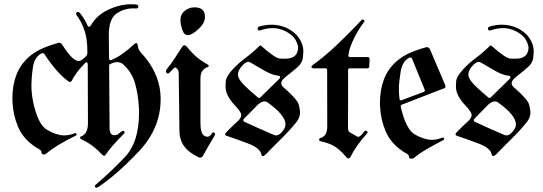

<svg xmlns="http://www.w3.org/2000/svg" viewBox="-20 -729 2566 907"><path d="M176.3 -7.3Q175.8 -18.6 164.1 -24.9Q153.3 -30.3 144.5 -36.6Q88.4 -74.7 65.4 -129.9Q42 -185.1 39.1 -246.1Q38.6 -251 38.6 -255.4Q38.6 -259.8 38.6 -264.6Q38.6 -389.6 114.3 -458Q143.6 -484.4 180.9 -500.5Q218.3 -516.6 257.8 -526.9H260.3Q269.5 -526.9 276.4 -514.2Q322.8 -440.9 351.6 -440.9Q359.4 -440.9 365.7 -445.8Q392.6 -463.4 392.6 -477.1V-477.5V-489.3Q392.6 -545.9 378.9 -585.9Q365.2 -626 343.3 -655.3Q339.4 -660.6 339.4 -664.6Q339.4 -668.5 342.3 -670.7Q345.2 -672.9 347.7 -672.9Q353 -672.9 358.9 -666Q380.9 -637.7 393.6 -608.4Q395 -603.5 397.7 -603.3Q400.4 -603 400.9 -603Q405.3 -603 408.2 -607.4Q437 -658.2 492.7 -683.6Q547.9 -709 600.1 -709Q605.5 -709 610.4 -708.7Q615.2 -708.5 620.6 -708Q620.6 -707.5 627 -707Q633.3 -706.5 633.3 -697.8Q633.3 -689 623.5 -689H621.1Q618.2 -689.5 615.2 -689.5Q612.3 -689.5 609.9 -689.5Q565.9 -689.5 529.8 -664.6Q494.1 -639.2 494.1 -564V-562L495.1 -452.6Q495.1 -447.8 498 -446Q501 -444.3 502.9 -444.3Q504.9 -444.3 506.8 -445.8Q534.7 -457.5 561 -476.6Q587.4 -495.6 610.8 -517.6Q618.7 -525.4 623.5 -525.4Q629.9 -525.4 631.3 -511.2Q633.8 -492.7 646.5 -479Q653.3 -472.2 659.4 -465.1Q665.5 -458 670.9 -451.2Q736.3 -367.2 738.8 -269.5V-260.3Q738.8 -122.6 636.2 -14.2Q584.5 40.5 537.6 81.8Q490.7 123 447.8 152.3Q439.9 157.7 435.5 157.7Q432.1 157.7 430.2 155.5Q428.2 153.3 428.2 150.9Q428.2 146.5 433.6 142.1Q503.4 83 569.8 13.2Q636.7 -57.6 636.7 -194.8Q636.7 -201.2 636.7 -207.3Q636.7 -213.4 636.2 -220.2Q633.3 -280.3 617.7 -336.4Q601.6 -390.6 559.6 -426.8Q548.8 -435.5 534.2 -435.5Q519 -435.5 500 -426.3Q495.6 -424.8 495.6 -418.9L497.6 -124Q497.6 -90.3 520.5 -90.3Q522.5 -90.3 524.7 -90.6Q526.9 -90.8 529.3 -91.3Q535.6 -91.8 552.7 -106.9Q557.6 -110.8 561 -110.8Q564 -110.8 566.4 -108.6Q568.8 -106.4 568.8 -104Q568.8 -100.6 565.4 -97.2Q540.5 -72.3 518.6 -48.1Q496.6 -23.9 479.5 1Q476.6 6.8 472.2 6.8Q467.8 6.8 461.9 1Q418.9 -45.9 367.2 -69.3Q358.4 -73.2 358.4 -77.6Q358.4 -78.1 358.6 -80.6Q358.9 -83 364.7 -85.4Q395.5 -96.7 395.5 -148.4V-149.9L394.5 -424.3Q394 -434.6 389.2 -434.6Q386.2 -434.6 382.3 -431.6Q337.9 -386.2 318.4 -346.7Q315.4 -341.8 311 -341.8Q306.2 -341.8 300.8 -346.7Q250 -382.8 190.4 -472.2Q187.5 -478 182.1 -478Q178.2 -478 172.9 -475.1Q140.6 -456.1 134.8 -405.8Q131.3 -380.4 129.9 -360.8Q128.4 -341.3 128.4 -327.6Q128.4 -288.6 135.7 -252.4Q158.2 -139.6 204.1 -114.7Q248.5 -89.4 282.2 -89.4Q306.2 -89.4 328.6 -98.1Q332.5 -100.1 336.4 -100.1Q339.8 -100.1 340.8 -97.7Q341.8 -95.2 341.8 -93.8Q341.8 -90.3 337.4 -87.9Q297.9 -68.8 262 -47.6Q226.1 -26.4 197.8 -2.9Q192.4 1 187 1Q185.1 1 180.7 -0.5Q176.3 -2 176.3 -7.3Z M898.4 -694.3Q948.2 -694.3 948.2 -650.4Q948.2 -648.4 948.2 -646.5Q948.2 -644.5 947.8 -642.1Q944.8 -615.7 915 -589.4Q885.3 -563 867.7 -563H867.2Q849.1 -563 841.3 -588.4Q832.5 -614.3 832.5 -633.8Q832.5 -636.2 832.5 -638.2Q832.5 -640.1 833 -642.1Q834.5 -664.1 855 -679.7Q875 -694.3 898.4 -694.3ZM824.2 -382.3Q824.2 -391.6 821.3 -397.5Q813 -410.2 807.1 -410.2Q804.2 -410.2 801.3 -406.7L781.7 -386.7Q777.3 -381.8 772.9 -381.8Q770 -381.8 766.8 -384.8Q763.7 -387.7 763.7 -391.6Q763.7 -397 769 -403.8Q791 -430.7 807.9 -457.5Q824.7 -484.4 842.8 -510.7Q846.7 -515.1 851.1 -515.1Q856 -515.1 860.8 -510.3Q871.1 -497.6 881.1 -486.8Q891.1 -476.1 900.9 -466.8Q919.9 -448.2 956.5 -426.8Q965.8 -423.3 965.8 -418.5Q965.8 -418 965.1 -415Q964.4 -412.1 959 -411.6Q946.3 -406.7 936.5 -394.8Q926.8 -382.8 926.8 -355V-148.4Q926.8 -98.6 945.3 -87.4Q952.6 -83 959.5 -83Q971.7 -83 980.5 -98.1Q983.4 -104 987.8 -104Q989.7 -104 992.9 -101.8Q996.1 -99.6 996.1 -95.7Q996.1 -91.8 992.2 -85.4Q977.5 -62 964.8 -39.3Q952.1 -16.6 939 6.8Q933.1 15.6 925.3 15.6Q921.4 15.6 916 12.7Q871.6 -8.3 849.6 -38.6Q827.6 -68.8 827.6 -114.7Z M1209.5 -605Q1237.3 -612.3 1263.2 -612.3Q1300.8 -612.3 1335 -596.7Q1373.5 -578.1 1393.3 -548.1Q1413.1 -518.1 1413.1 -485.8Q1413.1 -482.4 1412.4 -474.9Q1411.6 -467.3 1410.6 -455.6Q1407.7 -432.1 1385.7 -412.1Q1374.5 -402.3 1365.7 -395Q1356.9 -387.7 1349.4 -381.8Q1341.8 -376 1335.2 -370.6Q1328.6 -365.2 1322.3 -359.4Q1308.6 -347.2 1308.6 -335.4Q1308.6 -325.7 1318.4 -317.4Q1384.8 -259.8 1391.1 -234.9Q1397.5 -210 1397.5 -198.7Q1397.5 -173.8 1380.4 -152.3Q1346.7 -110.8 1309.6 -74.5Q1272.5 -38.1 1235.8 0Q1226.6 8.3 1221.7 8.3Q1216.3 8.3 1213.9 -2Q1207.5 -28.8 1156.7 -49.3Q1130.9 -59.1 1104 -68.8Q1077.1 -78.6 1048.8 -87.9Q1043.5 -90.3 1043.5 -94.2Q1043.5 -97.2 1047.4 -102.5Q1074.2 -130.4 1103 -156.7Q1119.6 -171.9 1119.6 -185.1Q1119.6 -187.5 1118.9 -190.7Q1118.2 -193.8 1115.2 -199Q1112.3 -204.1 1106.9 -211.4Q1101.6 -218.8 1091.8 -229Q1045.4 -276.9 1045.4 -319.3Q1045.4 -320.3 1045.7 -326.2Q1045.9 -332 1046.4 -343.3Q1047.4 -366.2 1077.1 -398.9Q1105.5 -430.2 1140.1 -455.6Q1174.8 -481.4 1206.1 -512.7Q1207.5 -514.2 1209.5 -514.2Q1212.4 -514.2 1216.3 -510.3Q1281.7 -452.1 1304.2 -452.1Q1315.4 -451.7 1321 -451.7Q1326.7 -451.7 1327.1 -451.7Q1369.1 -451.7 1382.3 -477.5Q1388.2 -490.2 1388.2 -502.4Q1388.2 -517.6 1376.5 -540Q1364.3 -562.5 1329.1 -581.5Q1299.8 -596.2 1267.6 -596.2Q1241.7 -596.2 1212.4 -586.4Q1209 -585 1205.1 -585Q1198.7 -585 1197.8 -589.1Q1196.8 -593.3 1196.8 -594.7Q1196.8 -602.5 1209.5 -605ZM1198.7 -268.1Q1201.2 -266.1 1204.1 -266.1Q1207 -266.1 1209.5 -268.6L1300.3 -357.4Q1303.2 -361.3 1303.2 -364.3Q1303.2 -365.2 1302.2 -367.9Q1301.3 -370.6 1295.4 -371.1Q1268.1 -374 1233.9 -392.6Q1206.5 -408.2 1190.7 -417.5Q1174.8 -426.8 1169.4 -430.2Q1158.2 -437 1153.8 -437Q1139.6 -437 1120.6 -414.6Q1104 -395 1104 -376.5Q1104 -358.4 1128.4 -332.3Q1152.8 -306.2 1198.7 -268.1ZM1131.3 -166.5Q1129.4 -163.1 1129.4 -160.6Q1129.4 -156.7 1134.3 -153.8Q1169.4 -137.7 1203.9 -122.1Q1238.3 -106.4 1273.4 -91.8Q1279.3 -89.4 1284.2 -89.4Q1303.2 -89.4 1322.3 -119.6Q1328.6 -129.4 1328.6 -141.6Q1328.6 -185.1 1242.2 -246.6Q1236.8 -250 1229.5 -250Q1217.3 -250 1200.2 -236.8Z M1624 -124.5Q1624 -109.9 1631.3 -104.5L1666.5 -84.5Q1668.5 -82.5 1671.4 -82.5Q1682.6 -82.5 1700.7 -107.9Q1703.1 -111.8 1707 -111.8Q1709.5 -111.8 1713.1 -109.6Q1716.8 -107.4 1716.8 -104.5Q1716.8 -101.6 1713.4 -98.1Q1661.1 -40.5 1634.8 14.2Q1630.9 19.5 1626 19.5Q1622.1 19.5 1616.7 14.2Q1589.8 -17.6 1565.9 -34.2Q1542 -50.8 1496.1 -61.5Q1488.3 -63 1488 -66.2Q1487.8 -69.3 1487.8 -69.8Q1487.8 -75.2 1493.7 -77.1Q1525.9 -85.4 1525.9 -131.8V-132.3V-132.8V-133.3L1525.4 -397.5V-397.9V-398.4Q1525.4 -406.2 1518.1 -406.2H1460.4Q1454.1 -406.2 1451.7 -411.6Q1451.2 -412.6 1451.2 -414.1Q1451.2 -418 1456.1 -420.9Q1485.4 -441.9 1515.1 -466.8Q1544.9 -491.7 1575.7 -521Q1606.4 -550.3 1633.8 -578.1Q1661.1 -606 1686 -632.3Q1689.9 -636.7 1693.8 -636.7Q1696.3 -636.7 1699 -634.8Q1701.7 -632.8 1701.7 -629.9Q1701.7 -627 1698.7 -623Q1687.5 -608.9 1676.3 -591.1Q1665 -573.2 1653.8 -550.8Q1630.9 -505.9 1626 -469.7Q1625.5 -468.3 1625.5 -466.3Q1625.5 -464.4 1626.5 -462.4Q1629.4 -459.5 1633.3 -459.5H1717.8Q1721.2 -459.5 1723.6 -457Q1726.1 -453.1 1726.1 -450.7L1724.1 -414.1Q1723.6 -406.2 1715.8 -406.2H1631.3Q1624.5 -406.2 1624.5 -397.9Z M1912.6 13.7Q1912.1 2.4 1900.4 -3.9Q1889.6 -9.3 1880.9 -15.6Q1824.7 -53.7 1801.8 -108.9Q1778.3 -164.1 1775.4 -225.1Q1774.9 -230 1774.9 -234.4Q1774.9 -238.8 1774.9 -243.7Q1774.9 -368.7 1850.6 -437Q1879.9 -463.4 1917.2 -479.5Q1954.6 -495.6 1994.1 -505.9Q1995.6 -506.3 1997.6 -506.3Q2006.8 -506.3 2012.2 -493.7L2082.5 -328.6Q2084.5 -324.2 2084.5 -320.3Q2084.5 -314.5 2079.1 -312H2078.1L1877.9 -234.4Q1873 -232.4 1873 -227.1V-226.1V-225.6V-225.1Q1897.5 -116.7 1941.4 -92.8Q1986.3 -68.4 2019 -68.4Q2042.5 -68.4 2064.9 -77.1Q2068.8 -79.1 2071.8 -79.1Q2075.7 -79.1 2076.9 -76.4Q2078.1 -73.7 2078.1 -72.3Q2078.1 -69.3 2073.7 -66.9Q2034.2 -46.4 1998.3 -25.9Q1962.4 -5.4 1934.1 18.1Q1930.2 20.5 1925.3 20.5Q1923.3 20.5 1918 19.8Q1912.6 19 1912.6 13.7ZM1867.2 -262.2Q1867.7 -258.3 1869.9 -256.6Q1872.1 -254.9 1874 -254.9Q1875 -254.9 1877.9 -255.9L1981.9 -294.9Q1987.3 -297.4 1987.3 -301.3Q1987.3 -302.2 1986.3 -305.2L1926.8 -451.2Q1924.8 -457.5 1918.9 -457.5Q1914.1 -457.5 1909.2 -454.1Q1880.4 -437 1872.6 -390.1Q1868.7 -366.2 1866.5 -345.7Q1864.3 -325.2 1864.3 -308.1Q1864.3 -285.2 1867.2 -262.2Z M2297.9 -605Q2325.7 -612.3 2351.6 -612.3Q2389.2 -612.3 2423.3 -596.7Q2461.9 -578.1 2481.7 -548.1Q2501.5 -518.1 2501.5 -485.8Q2501.5 -482.4 2500.7 -474.9Q2500 -467.3 2499 -455.6Q2496.1 -432.1 2474.1 -412.1Q2462.9 -402.3 2454.1 -395Q2445.3 -387.7 2437.7 -381.8Q2430.2 -376 2423.6 -370.6Q2417 -365.2 2410.6 -359.4Q2397 -347.2 2397 -335.4Q2397 -325.7 2406.7 -317.4Q2473.1 -259.8 2479.5 -234.9Q2485.8 -210 2485.8 -198.7Q2485.8 -173.8 2468.8 -152.3Q2435.1 -110.8 2397.9 -74.5Q2360.8 -38.1 2324.2 0Q2314.9 8.3 2310.1 8.3Q2304.7 8.3 2302.2 -2Q2295.9 -28.8 2245.1 -49.3Q2219.2 -59.1 2192.4 -68.8Q2165.5 -78.6 2137.2 -87.9Q2131.8 -90.3 2131.8 -94.2Q2131.8 -97.2 2135.7 -102.5Q2162.6 -130.4 2191.4 -156.7Q2208 -171.9 2208 -185.1Q2208 -187.5 2207.3 -190.7Q2206.5 -193.8 2203.6 -199Q2200.7 -204.1 2195.3 -211.4Q2189.9 -218.8 2180.2 -229Q2133.8 -276.9 2133.8 -319.3Q2133.8 -320.3 2134 -326.2Q2134.3 -332 2134.8 -343.3Q2135.7 -366.2 2165.5 -398.9Q2193.8 -430.2 2228.5 -455.6Q2263.2 -481.4 2294.4 -512.7Q2295.9 -514.2 2297.9 -514.2Q2300.8 -514.2 2304.7 -510.3Q2370.1 -452.1 2392.6 -452.1Q2403.8 -451.7 2409.4 -451.7Q2415 -451.7 2415.5 -451.7Q2457.5 -451.7 2470.7 -477.5Q2476.6 -490.2 2476.6 -502.4Q2476.6 -517.6 2464.8 -540Q2452.6 -562.5 2417.5 -581.5Q2388.2 -596.2 2356 -596.2Q2330.1 -596.2 2300.8 -586.4Q2297.4 -585 2293.5 -585Q2287.1 -585 2286.1 -589.1Q2285.2 -593.3 2285.2 -594.7Q2285.2 -602.5 2297.9 -605ZM2287.1 -268.1Q2289.6 -266.1 2292.5 -266.1Q2295.4 -266.1 2297.9 -268.6L2388.7 -357.4Q2391.6 -361.3 2391.6 -364.3Q2391.6 -365.2 2390.6 -367.9Q2389.6 -370.6 2383.8 -371.1Q2356.4 -374 2322.3 -392.6Q2294.9 -408.2 2279.1 -417.5Q2263.2 -426.8 2257.8 -430.2Q2246.6 -437 2242.2 -437Q2228 -437 2209 -414.6Q2192.4 -395 2192.4 -376.5Q2192.4 -358.4 2216.8 -332.3Q2241.2 -306.2 2287.1 -268.1ZM2219.7 -166.5Q2217.8 -163.1 2217.8 -160.6Q2217.8 -156.7 2222.7 -153.8Q2257.8 -137.7 2292.2 -122.1Q2326.7 -106.4 2361.8 -91.8Q2367.7 -89.4 2372.6 -89.4Q2391.6 -89.4 2410.6 -119.6Q2417 -129.4 2417 -141.6Q2417 -185.1 2330.6 -246.6Q2325.2 -250 2317.9 -250Q2305.7 -250 2288.6 -236.8Z"/></svg>

Font: UnifrakturMaguntia sl
Style: Regular
Weight: 400
Designer: j. 'mach' wust, based on a font by Peter Wiegel, original typeface by Carl Albert Fahrenwaldt 1901
Version: Version 2010-11-24